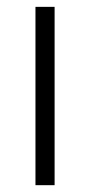

<svg xmlns="http://www.w3.org/2000/svg" viewBox="-20 -543 264 563"><path d="M140.1 -522.9V0H84V-522.9Z"/></svg>

Font: Fira Sans Compressed Light
Style: Regular
Weight: 300
Width: 1
Designer: Carrois Corporate & Edenspiekermann AG
Foundry: Carrois Corporate GbR & Edenspiekermann AG
Version: Version 4.203;PS 004.203;hotconv 1.0.88;makeotf.lib2.5.64775